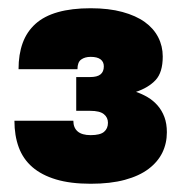

<svg xmlns="http://www.w3.org/2000/svg" viewBox="-20 -813 440 466"><path d="M200 -367Q151 -367 116 -377.5Q81 -388 58.5 -407.5Q36 -427 25.5 -455.5Q15 -484 15 -520H158Q158 -503 168.5 -494Q179 -485 200 -485Q223 -485 232.5 -493Q242 -501 242 -515Q242 -528 232 -536Q222 -544 199 -544H165V-626H199Q216 -626 224 -632.5Q232 -639 232 -652Q232 -663 224 -669Q216 -675 200 -675Q186 -675 177 -668.5Q168 -662 168 -645H25Q25 -681 35 -708.5Q45 -736 66 -755Q87 -774 120.5 -783.5Q154 -793 200 -793Q244 -793 277 -784Q310 -775 331.5 -759.5Q353 -744 364 -722.5Q375 -701 375 -676Q375 -637 357.5 -618.5Q340 -600 310 -590Q325 -585 338.5 -577Q352 -569 362.5 -557Q373 -545 379 -529Q385 -513 385 -492Q385 -465 374 -442.5Q363 -420 340.5 -403Q318 -386 283 -376.5Q248 -367 200 -367Z"/></svg>

Font: Golos Text VF
Style: Regular
Weight: 400
Designer: A.Korolkova, Vitaly Kuzmin
Foundry: ParaType Ltd
Version: Version 2.003